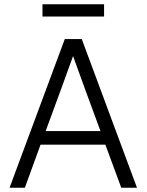

<svg xmlns="http://www.w3.org/2000/svg" viewBox="-20 -884 690 904"><path d="M476 -203H171L97 0H25L285 -700H365L625 0H551ZM195 -267H453L382 -460L324 -620L266 -460ZM180 -864H470V-806H180Z"/></svg>

Font: PT Root UI Web
Style: Regular
Weight: 400
Designer: Vitaly Kuzmin
Foundry: ParaType Ltd.
Version: Version 1.000W